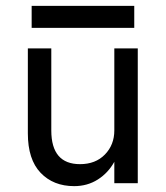

<svg xmlns="http://www.w3.org/2000/svg" viewBox="-20 -625 565 655"><path d="M88 -530V-605H438V-530ZM155 -180Q155 -65 253 -65Q306 -65 338 -98Q370 -131 370 -180V-460H450V0H370V-73Q349 -35 313.5 -12.5Q278 10 233 10Q162 10 118.5 -35.5Q75 -81 75 -170V-460H155Z"/></svg>

Font: Jost*
Style: Regular
Weight: 400
Version: Version 3.7